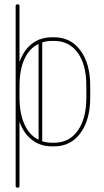

<svg xmlns="http://www.w3.org/2000/svg" viewBox="-20 -679 485 896"><path d="M71 188Q71 197 62 197Q53 197 53 188V-651Q53 -659 62 -659Q71 -659 71 -651V-390Q99 -468 162 -494Q165 -496 168 -496Q193 -505 222 -505H233Q310 -505 355.5 -443.5Q401 -382 401 -278V-224Q401 -120 355.5 -58Q310 4 233 4H222Q168 4 129 -26.5Q90 -57 71 -111ZM383 -278Q383 -377 343 -432.5Q303 -488 233 -488H222Q197 -488 177 -481V-20Q197 -13 222 -13H233Q303 -13 343 -69.5Q383 -126 383 -224ZM71 -224Q71 -150 94 -99Q117 -48 160 -27V-474Q117 -454 94 -403.5Q71 -353 71 -278Z"/></svg>

Font: Libertine Sup Thin
Style: Regular
Weight: 100
Designer: Bastien Sozeau
Foundry: NBR — Bastien Sozeau
Version: Version 2.003; ttfautohint (v1.8.4.7-5d5b);gftools[0.9.33]